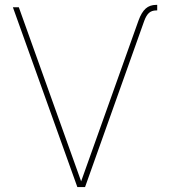

<svg xmlns="http://www.w3.org/2000/svg" viewBox="-20 -757 688 777"><path d="M540.5 -673.8Q552.7 -707.5 569.6 -722.4Q586.4 -737.3 612.3 -737.3H616.2V-714.8H612.3Q594.2 -714.8 583 -704.8Q571.8 -694.8 563.5 -671.9L324.2 0H293L32.2 -727.5H56.2L309.1 -21H307.6Z"/></svg>

Font: Inter Thin
Style: Regular
Weight: 250
Designer: Rasmus Andersson
Foundry: rsms
Version: Version 4.001;git-66647c0bb